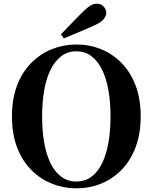

<svg xmlns="http://www.w3.org/2000/svg" viewBox="-20 -1005 830 1044"><path d="M311 -818Q342 -849 371.5 -880.5Q401 -912 429 -939Q454 -964 471.5 -974.5Q489 -985 507 -985Q529 -985 543.5 -969.5Q558 -954 558 -935Q558 -921 545.5 -903Q533 -885 495 -868Q454 -849 411.5 -831.5Q369 -814 327 -796ZM395 19Q326 19 263 -6Q200 -31 150.5 -80.5Q101 -130 73 -203Q45 -276 45 -372Q45 -468 73 -541Q101 -614 150.5 -663.5Q200 -713 263 -738Q326 -763 395 -763Q466 -763 528.5 -738Q591 -713 640 -663.5Q689 -614 717 -541Q745 -468 745 -372Q745 -277 717 -203.5Q689 -130 640 -80.5Q591 -31 528.5 -6Q466 19 395 19ZM395 -18Q443 -18 478 -44.5Q513 -71 536 -119Q559 -167 570 -231.5Q581 -296 581 -372Q581 -448 570 -512Q559 -576 536 -624Q513 -672 478 -699Q443 -726 395 -726Q348 -726 312.5 -699Q277 -672 254 -624Q231 -576 220 -512Q209 -448 209 -372Q209 -296 220 -231.5Q231 -167 254 -119Q277 -71 312.5 -44.5Q348 -18 395 -18Z"/></svg>

Font: Noto Serif TC ExtraLight ExtraBold
Style: Regular
Weight: 800
Version: Version 2.002-H1;hotconv 1.1.0;makeotfexe 2.6.0